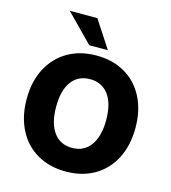

<svg xmlns="http://www.w3.org/2000/svg" viewBox="-136 -1065 1060 1187"><g transform="rotate(15 394.0 -471.5)"><path d="M45.9 -360.4Q45.9 -471.7 89.4 -555.2Q132.8 -638.7 211.4 -684.6Q290 -730.5 394.5 -730.5Q499 -730.5 577.6 -685.1Q656.2 -639.6 699.2 -555.7Q742.2 -471.7 742.2 -360.4Q742.2 -248 699.2 -164.1Q656.2 -80.1 577.6 -34.2Q499 11.7 394.5 11.7Q290 11.7 210.9 -34.2Q131.8 -80.1 88.9 -164.6Q45.9 -249 45.9 -360.4ZM394.5 -139.6Q470.7 -139.6 512.7 -197.8Q554.7 -255.9 554.7 -360.4Q554.7 -464.8 512.7 -522Q470.7 -579.1 394.5 -579.1Q318.4 -579.1 276.4 -522.5Q234.4 -465.8 234.4 -360.4Q234.4 -254.9 276.4 -197.3Q318.4 -139.6 394.5 -139.6ZM162.1 -955.1H338.9L453.1 -780.3H334Z"/></g></svg>

Font: Min Sans Black
Style: Regular
Weight: 900
Designer: Jinseong-Kim, NotoSansCJK, Nunito
Foundry: Jinseong-Kim
Version: Version 1.000